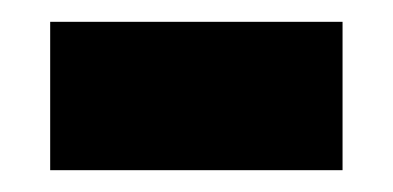

<svg xmlns="http://www.w3.org/2000/svg" viewBox="-20 -356 360 176"><path d="M26 -200H294V-336H26Z"/></svg>

Font: Noto Sans Hebrew Extra
Style: Regular
Weight: 800
Designer: Monotype Design Team
Foundry: Monotype Imaging Inc.
Version: Version 1.902